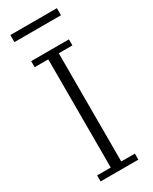

<svg xmlns="http://www.w3.org/2000/svg" viewBox="-222 -915 768 965"><g transform="rotate(-30 162.5 -432.0)"><path d="M53 -35H132V-663H53V-698H272V-663H193V-35H272V0H53ZM28 -864H298V-823H28Z"/></g></svg>

Font: IBM Plex Serif Light
Style: Regular
Weight: 300
Designer: Mike Abbink, Paul van der Laan, Pieter van Rosmalen
Foundry: Bold Monday
Version: Version 3.001